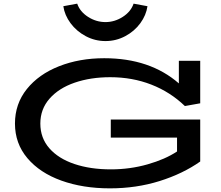

<svg xmlns="http://www.w3.org/2000/svg" viewBox="-20 -1019 1213 1052"><path d="M201 -342Q201 -263 250.5 -206.5Q300 -150 387.5 -120.5Q475 -91 587 -91Q692 -91 788.5 -118.5Q885 -146 950 -189V-265H587V-364H1077V-134Q982 -67 854.5 -27Q727 13 582 13Q434 13 316 -29.5Q198 -72 130 -152.5Q62 -233 62 -342Q62 -450 127 -531Q192 -612 303.5 -656Q415 -700 551 -700Q802 -700 960 -562V-686H1077V-453L993 -438Q913 -515 809 -555.5Q705 -596 584 -596Q476 -596 389 -566Q302 -536 251.5 -478.5Q201 -421 201 -342ZM327 -985 403 -999Q418 -955 462.5 -926.5Q507 -898 558 -898Q608 -898 652.5 -926.5Q697 -955 712 -999L788 -985Q781 -936 749 -892Q717 -848 666.5 -821Q616 -794 558 -794Q500 -794 449.5 -821Q399 -848 366.5 -892Q334 -936 327 -985Z"/></svg>

Font: BioRhyme Expanded
Style: Bold
Weight: 700
Width: 7
Designer: Aoife Mooney
Foundry: Aoife Mooney Type
Version: Version 1.000